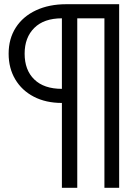

<svg xmlns="http://www.w3.org/2000/svg" viewBox="-20 -724 657 912"><path d="M274 168V-235Q198 -235 141 -264.5Q84 -294 52.5 -347Q21 -400 21 -469Q21 -540 55 -593Q89 -646 151 -675Q213 -704 295 -704H546V168H476V-637H347V168ZM274 -302V-637Q189 -637 143 -591.5Q97 -546 97 -469Q97 -391 143 -346.5Q189 -302 274 -302Z"/></svg>

Font: Prodigy Sans
Style: Regular
Weight: 400
Designer: Wei Huang
Foundry: Wei Huang
Version: Version 1.003; ttfautohint (v1.8.3)